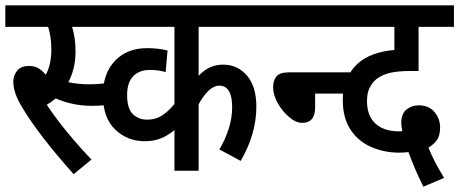

<svg xmlns="http://www.w3.org/2000/svg" viewBox="-20 -642 1727 722"><path d="M314 -325Q339 -325 360 -327Q381 -329 402 -334L410 -253Q390 -248 369 -246Q348 -244 325 -244Q287 -244 251 -252Q215 -260 190 -272Q174 -259 156 -248Q189 -198 234 -143.5Q279 -89 324 -42L257 13Q191 -61 143.5 -122.5Q96 -184 66 -234Q46 -266 38 -290.5Q30 -315 30 -335Q30 -357 44 -375.5Q58 -394 90 -394Q109 -394 124 -385.5Q139 -377 152 -361Q173 -398 173 -456Q173 -504 161 -541H0V-622H367V-541H251Q257 -523 260.5 -499.5Q264 -476 264 -450Q264 -413 256.5 -384Q249 -355 237 -333Q255 -329 274.5 -327Q294 -325 314 -325Z M990 -541H727V-357Q766 -399 819 -399Q873 -399 908.5 -358Q944 -317 944 -241Q944 -138 885 -37L805 -80Q826 -115 839.5 -156Q853 -197 853 -239Q853 -320 804 -320Q785 -320 765 -301.5Q745 -283 727 -250V0H636V-153Q614 -134 587 -122.5Q560 -111 524 -111Q459 -111 413 -155Q367 -199 367 -285Q367 -366 412.5 -413.5Q458 -461 533 -461Q555 -461 575.5 -458.5Q596 -456 610 -452L603 -371Q576 -379 544 -379Q503 -379 480.5 -355Q458 -331 458 -285Q458 -233 480 -212.5Q502 -192 533 -192Q565 -192 589 -207.5Q613 -223 636 -251V-541H331V-622H990Z M978 -622H1290V-541H978ZM1165 -290V-238Q1165 -180 1116 -180Q1093 -180 1067.5 -201.5Q1042 -223 1024.5 -254Q1007 -285 1007 -314Q1007 -339 1019.5 -354.5Q1032 -370 1067 -370H1297V-290Z M1572 60Q1537 -11 1516 -70Q1498 -68 1480 -68Q1426 -68 1377.5 -88.5Q1329 -109 1299 -153Q1269 -197 1269 -266Q1269 -313 1284 -345.5Q1299 -378 1323 -401Q1349 -425 1385.5 -438Q1422 -451 1463 -454V-541H1234V-622H1687V-541H1554V-375H1523Q1476 -375 1446.5 -368Q1417 -361 1396 -345Q1379 -331 1369.5 -311Q1360 -291 1360 -262Q1360 -207 1391.5 -177.5Q1423 -148 1482 -148Q1488 -148 1493 -149Q1489 -166 1489 -180Q1489 -215 1509 -230.5Q1529 -246 1554 -246Q1593 -246 1614 -220.5Q1635 -195 1635 -163Q1635 -131 1622 -114Q1609 -97 1591 -87Q1613 -33 1650 27Z"/></svg>

Font: Noto Sans Condensed Medium
Style: Regular
Weight: 500
Width: 3
Designer: Monotype Design Team
Foundry: Monotype Imaging Inc.
Version: Version 2.013; ttfautohint (v1.8.4.7-5d5b)